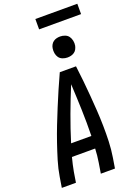

<svg xmlns="http://www.w3.org/2000/svg" viewBox="-203 -1208 930 1290"><g transform="rotate(-20 262.5 -563.5)"><path d="M4 0 16 -74Q25 -130 42 -186Q59 -242 78 -297.5Q97 -353 118.5 -408Q140 -463 162.5 -517.5Q185 -572 208.5 -626.5Q232 -681 257 -735H373Q380 -681 385.5 -626.5Q391 -572 395.5 -517.5Q400 -463 403.5 -408Q407 -353 408 -297.5Q409 -242 407 -186Q405 -130 396 -74L384 0H283L295 -74Q299 -98 301.5 -123Q304 -148 305 -172H139Q133 -148 127 -123Q121 -98 117 -74L105 0ZM165 -260H310Q312 -354 309 -447Q306 -540 301 -633Q263 -541 228.5 -447.5Q194 -354 165 -260ZM340 -810Q323 -810 306 -816.5Q289 -823 279.5 -836.5Q270 -850 267 -867.5Q264 -885 267 -903Q269 -916 275.5 -927.5Q282 -939 292.5 -946.5Q303 -954 315.5 -957Q328 -960 341 -960Q358 -960 375 -953.5Q392 -947 401.5 -933.5Q411 -920 414.5 -902.5Q418 -885 415 -867Q412 -854 406 -842.5Q400 -831 389 -823.5Q378 -816 365.5 -813Q353 -810 340 -810ZM525 -1053H225V-1127H525Z"/></g></svg>

Font: Iosevka Term Curly SmBd Obl
Style: Regular
Weight: 600
Italic angle: -9°
Designer: Belleve Invis
Foundry: Belleve Invis
Version: Version 32.3.0